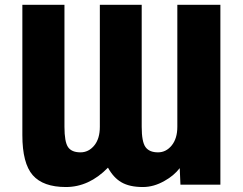

<svg xmlns="http://www.w3.org/2000/svg" viewBox="-20 -752 993 784"><path d="M704.1 -732.4H879.9V2H716.8L713.9 -65.4Q689.5 -34.2 652.3 -13.7Q608.4 11.7 563.5 11.7Q508.8 11.7 475.6 -7.8Q443.4 -26.4 420.9 -67.4Q343.8 11.7 249 11.7Q156.2 11.7 113.8 -36.6Q71.3 -85 71.3 -200.2V-732.4H243.2V-234.4Q243.2 -172.9 257.8 -151.4Q272.5 -129.9 308.6 -129.9Q341.8 -129.9 364.7 -157.7Q387.7 -185.5 387.7 -234.4V-732.4H558.6V-234.4Q558.6 -172.9 574.2 -151.4Q589.8 -129.9 625 -129.9Q658.2 -129.9 681.2 -158.2Q704.1 -186.5 704.1 -234.4Z"/></svg>

Font: Gen Shin Gothic Heavy
Style: Bold
Weight: 900
Designer: [Source Han Sans]
Ryoko NISHIZUKA  (kana & ideographs); Paul D. Hunt (Latin, Greek & Cyrillic); Wenlong ZHANG  (bopomofo
Version: Version 1.002.20150607